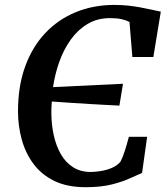

<svg xmlns="http://www.w3.org/2000/svg" viewBox="-20 -772 690 800"><path d="M336.5 8Q260 8 206.2 -18.2Q152.5 -44.5 119.2 -89.5Q86 -134.5 70.5 -191Q55 -247.5 55 -308.5Q55 -412 84.5 -494Q114 -576 168 -633.5Q222 -691 295.5 -721.2Q369 -751.5 456.5 -751.5Q485 -751.5 512 -748.8Q539 -746 563.2 -741.5Q587.5 -737 609.2 -732.2Q631 -727.5 650 -723.5L619 -534.5H531.5L519.5 -680.5Q506.5 -687.5 487 -692Q467.5 -696.5 438 -696.5Q386 -696.5 345.5 -672.5Q305 -648.5 275.5 -607.8Q246 -567 227.5 -515.5Q209 -464 201 -409L492.5 -423L477.5 -332Q455.5 -333 422.5 -334.8Q389.5 -336.5 350.8 -338.8Q312 -341 272 -343.8Q232 -346.5 196 -349Q195 -336 194.2 -323.2Q193.5 -310.5 194 -297.5Q194.5 -251 204.2 -207.5Q214 -164 233.5 -129.8Q253 -95.5 284 -75.5Q315 -55.5 358 -55.5Q375 -55.5 398 -59Q421 -62.5 443.2 -71.2Q465.5 -80 481 -97Q486.5 -107 491.5 -119.5Q496.5 -132 500.8 -145.8Q505 -159.5 509.2 -173.8Q513.5 -188 517 -202H593L572 -51.5Q551.5 -43 520.8 -28.8Q490 -14.5 444.8 -3.2Q399.5 8 336.5 8Z"/></svg>

Font: Merriweather 24pt SemiBold
Style: Italic
Weight: 600
Italic angle: -7.8°
Version: Version 2.101